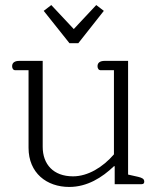

<svg xmlns="http://www.w3.org/2000/svg" viewBox="-20 -729 622 760"><path d="M255 -558H290L391 -686L361 -709L272 -614L183 -709L153 -686ZM254 11C325 11 384 -26 431 -71H434V0H541C549 0 551 -5 551 -10C551 -21 543 -25 527 -29L487 -38V-488H394C378 -488 366 -482 366 -467C366 -457 371 -451 379 -451H431V-118C387 -67 328 -31 269 -31C191 -31 149 -79 149 -148V-488H56C40 -488 28 -482 28 -467C28 -457 33 -451 41 -451H93V-144C93 -44 165 11 254 11Z"/></svg>

Font: Maitree Light
Style: Regular
Weight: 300
Designer: CadsonDemak Team
Foundry: CadsonDemak
Version: Version 1.000;PS 001.000;hotconv 1.0.88;makeotf.lib2.5.64775